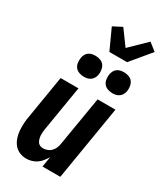

<svg xmlns="http://www.w3.org/2000/svg" viewBox="-242 -1071 986 1165"><g transform="rotate(30 251.5 -488.0)"><path d="M152 8Q126 8 103.5 -1.5Q81 -11 66 -29.5Q51 -48 43 -71.5Q35 -95 33 -120.5Q31 -146 32.5 -172Q34 -198 39 -223L88 -520H213L161 -206Q159 -195 158 -183Q157 -171 157.5 -159.5Q158 -148 161 -137Q164 -126 169.5 -116.5Q175 -107 185.5 -102Q196 -97 208 -97Q223 -97 238.5 -103Q254 -109 265 -121Q276 -133 282 -148Q288 -163 290 -179L347 -520H472L386 0H261L273 -72Q263 -56 251 -40.5Q239 -25 223 -14Q207 -3 188.5 2.5Q170 8 152 8ZM405 -597Q388 -597 371.5 -603Q355 -609 345 -622Q335 -635 332.5 -652.5Q330 -670 333 -688Q335 -700 341 -711.5Q347 -723 357.5 -730.5Q368 -738 380.5 -740.5Q393 -743 405 -743Q422 -743 438.5 -737Q455 -731 464.5 -718Q474 -705 477 -687.5Q480 -670 477 -652Q475 -640 468.5 -628.5Q462 -617 451.5 -609.5Q441 -602 429 -599.5Q417 -597 405 -597ZM205 -597Q188 -597 171.5 -603Q155 -609 145 -622Q135 -635 132.5 -652.5Q130 -670 133 -688Q135 -700 141 -711.5Q147 -723 157.5 -730.5Q168 -738 180.5 -740.5Q193 -743 205 -743Q222 -743 238.5 -737Q255 -731 264.5 -718Q274 -705 277 -687.5Q280 -670 277 -652Q275 -640 268.5 -628.5Q262 -617 251.5 -609.5Q241 -602 229 -599.5Q217 -597 205 -597ZM265 -805 200 -947 262 -979 338 -875 450 -984 503 -942 389 -805Z"/></g></svg>

Font: Iosevka Term Curly XBd Obl
Style: Regular
Weight: 800
Italic angle: -9°
Designer: Belleve Invis
Foundry: Belleve Invis
Version: Version 32.3.0